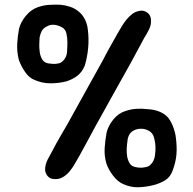

<svg xmlns="http://www.w3.org/2000/svg" viewBox="-20 -671 814 809"><path d="M627 109Q594 117 563 118Q532 119 500 105Q476 95 456 68.5Q436 42 428 17Q419 -15 421 -47Q423 -79 429 -112Q436 -141 457.5 -167.5Q479 -194 508 -203Q531 -211 555 -212.5Q579 -214 602 -211Q624 -210 644 -203.5Q664 -197 681 -183Q689 -176 696 -164.5Q703 -153 708 -140.5Q713 -128 716.5 -115Q720 -102 721 -91Q726 -53 723.5 -21Q721 11 708 46Q698 75 676 88.5Q654 102 627 109ZM616 -590V-588Q618 -567 608 -547Q598 -527 587 -510Q573 -484 559 -458Q545 -432 531 -406Q493 -338 455.5 -271Q418 -204 380 -135Q364 -106 348.5 -76.5Q333 -47 316 -17Q307 -2 296.5 17Q286 36 272.5 52Q259 68 242 77Q225 86 203 83Q189 81 180 70Q171 59 170 45Q170 22 181 1Q192 -20 203 -40Q217 -67 232.5 -93.5Q248 -120 263 -146Q301 -215 339 -283Q377 -351 415 -420Q429 -448 445 -476Q461 -504 476 -531Q484 -545 493 -560Q502 -575 513 -588.5Q524 -602 537 -612Q550 -622 567 -625Q584 -629 599 -619Q614 -609 616 -590ZM259 -328Q227 -320 192.5 -320Q158 -320 126 -334Q102 -343 84.5 -369.5Q67 -396 59 -420Q51 -453 52.5 -485Q54 -517 60 -549Q67 -578 89 -604.5Q111 -631 140 -641Q163 -649 187 -650.5Q211 -652 234 -651Q256 -649 275.5 -642.5Q295 -636 312 -622Q329 -608 338.5 -588Q348 -568 350 -547Q355 -509 351.5 -469.5Q348 -430 337 -394Q326 -367 305.5 -351.5Q285 -336 259 -328ZM589 34Q606 32 614 23Q629 9 632.5 -13Q636 -35 635 -53Q635 -68 629.5 -89.5Q624 -111 607 -120Q593 -128 576 -128.5Q559 -129 545 -122Q531 -115 524.5 -103Q518 -91 517 -76Q515 -64 514 -47Q513 -30 515.5 -13.5Q518 3 526 16.5Q534 30 551 33Q559 35 569.5 35.5Q580 36 589 34ZM222 -403Q230 -404 235.5 -407Q241 -410 246 -415Q261 -430 262.5 -452.5Q264 -475 264 -494Q264 -510 260 -529.5Q256 -549 239 -557Q224 -565 208 -566.5Q192 -568 178 -560Q162 -552 156 -540.5Q150 -529 147 -514Q146 -503 145.5 -485.5Q145 -468 147.5 -451Q150 -434 158 -420.5Q166 -407 183 -404Q191 -403 201.5 -402Q212 -401 222 -403Z"/></svg>

Font: BM JUA 
Style: Regular
Weight: 400
Designer: BONGJIN KIM, JAEHYUN KEUM, JUHEE TAE
Foundry: WOOWA BROTHERS Corporation.
Version: Version 1.000